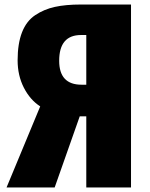

<svg xmlns="http://www.w3.org/2000/svg" viewBox="-20 -830 664 850"><path d="M9 0 158 -359Q113 -388 85.5 -442Q58 -496 58 -563Q58 -637 77.5 -687Q97 -737 136 -763Q175 -789 223 -799.5Q271 -810 338 -810H560V0H362V-315H333L222 0ZM341 -455H362V-675H339Q242 -675 242 -561Q242 -455 341 -455Z"/></svg>

Font: Oswald Heavy
Style: Regular
Weight: 400
Designer: Vernon Adams
Foundry: Vernon Adams
Version: Version 4.101